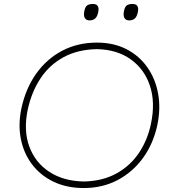

<svg xmlns="http://www.w3.org/2000/svg" viewBox="-20 -940 859 969"><path d="M403 9Q316.5 9 250 -23Q183.5 -55 141.5 -110.8Q99.5 -166.5 85.2 -239Q71 -311.5 88 -393Q110 -495 163.5 -569.5Q217 -644 295 -684.5Q373 -725 469 -725Q554 -725 618.8 -691.5Q683.5 -658 724.2 -599.5Q765 -541 778.2 -466.2Q791.5 -391.5 774 -309Q754 -215 702 -143.2Q650 -71.5 573.5 -31.2Q497 9 403 9ZM403 -24Q498.5 -26 568.5 -65Q638.5 -104 682 -169.5Q725.5 -235 742 -316Q764.5 -422.5 736.8 -506.8Q709 -591 639.8 -640.5Q570.5 -690 469 -692Q371.5 -690 300.5 -651.2Q229.5 -612.5 184.5 -544.5Q139.5 -476.5 120 -387Q98 -282 127.8 -200.8Q157.5 -119.5 228.8 -72.8Q300 -26 403 -24ZM632 -837Q614 -837 607.2 -850.8Q600.5 -864.5 607 -890Q611.5 -908 621.8 -914Q632 -920 649 -920Q683.5 -920 676 -880Q671.5 -857 660.8 -847Q650 -837 632 -837ZM432 -837Q414 -837 407.2 -850.8Q400.5 -864.5 407 -890Q411.5 -908 421.8 -914Q432 -920 449 -920Q483.5 -920 476 -880Q471.5 -857 460.8 -847Q450 -837 432 -837Z"/></svg>

Font: Commissioner Flair Thin
Style: Italic
Weight: 100
Italic angle: -12°
Designer: Kostas Bartsokas
Foundry: Kostas Bartsokas
Version: Version 1.000; ttfautohint (v1.8.3)